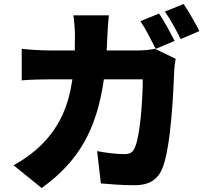

<svg xmlns="http://www.w3.org/2000/svg" viewBox="-20 -878 1040 963"><path d="M778 -810 684 -772C711 -733 740 -674 761 -633L856 -673C838 -708 803 -773 778 -810ZM901 -858 807 -820C834 -782 866 -723 886 -682L980 -722C963 -756 927 -820 901 -858ZM861 -583 758 -633C730 -628 700 -625 675 -625H515L519 -707C520 -731 523 -777 526 -801H348C352 -777 356 -726 356 -704L355 -625H230C192 -625 135 -628 89 -633V-475C135 -479 199 -480 230 -480H343C325 -354 283 -250 196 -160C150 -112 95 -75 48 -49L189 65C374 -68 465 -227 501 -480H696C696 -371 682 -197 658 -142C648 -117 637 -105 603 -105C565 -105 514 -111 467 -120L486 42C533 46 593 51 655 51C731 51 773 20 795 -35C837 -140 850 -413 854 -528C854 -538 858 -567 861 -583Z"/></svg>

Font: Noto Sans HK Black
Style: Regular
Weight: 900
Designer: Ryoko NISHIZUKA 西塚涼子 (kana, bopomofo & ideographs); Paul D. Hunt (Latin, Greek & Cyrillic); Sandoll Communications 산돌커뮤니
Foundry: Adobe
Version: Version 2.004;hotconv 1.0.118;makeotfexe 2.5.65603